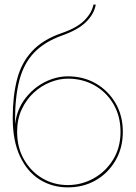

<svg xmlns="http://www.w3.org/2000/svg" viewBox="-20 -800 586 830"><path d="M35 -290Q35 -384 53.5 -456Q72 -528 118 -578Q164 -628 244 -656Q312 -679 344.5 -711.5Q377 -744 384 -780H394Q387 -740 352.5 -705.5Q318 -671 247 -646Q172 -619 127.5 -572.5Q83 -526 64 -454Q45 -382 45 -280V-263Q53 -327 88.5 -373.5Q124 -420 173.5 -445Q223 -470 273 -470Q341 -470 394.5 -439Q448 -408 479.5 -354Q511 -300 511 -230Q511 -161 479.5 -106.5Q448 -52 394.5 -21Q341 10 273 10Q206 10 152 -23.5Q98 -57 66.5 -124Q35 -191 35 -290ZM54 -230Q54 -162 84 -110Q114 -58 163.5 -29Q213 0 273 0Q333 0 385 -29Q437 -58 469 -110Q501 -162 501 -230Q501 -298 470.5 -350Q440 -402 388.5 -431Q337 -460 273 -460Q236 -460 197 -444.5Q158 -429 126 -399.5Q94 -370 74 -327.5Q54 -285 54 -230Z"/></svg>

Font: Jost* Hairline
Style: Regular
Weight: 100
Version: Version 3.7